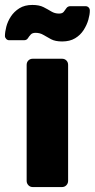

<svg xmlns="http://www.w3.org/2000/svg" viewBox="-49 -758 384 778"><path d="M84 0Q73 0 66 -7.5Q59 -15 59 -25V-495Q59 -506 66 -513Q73 -520 84 -520H202Q213 -520 220 -513Q227 -506 227 -495V-25Q227 -15 220 -7.5Q213 0 202 0ZM203 -590Q175 -590 158 -599Q141 -608 127 -616.5Q113 -625 95 -625Q82 -625 75.5 -618Q69 -611 64 -603Q59 -595 48 -595H-12Q-19 -595 -24 -600.5Q-29 -606 -29 -612Q-29 -628 -23.5 -649.5Q-18 -671 -5 -691Q8 -711 29.5 -724.5Q51 -738 82 -738Q110 -738 127.5 -729Q145 -720 159 -711.5Q173 -703 190 -703Q204 -703 209.5 -710.5Q215 -718 220.5 -725.5Q226 -733 237 -733H297Q305 -733 310 -728Q315 -723 315 -715Q315 -699 309 -678Q303 -657 290 -636.5Q277 -616 255.5 -603Q234 -590 203 -590Z"/></svg>

Font: DVN-Rubik
Style: Bold
Weight: 700
Designer: Hubert and Fischer
Foundry: Hubert & Fischer
Version: Version 2.102